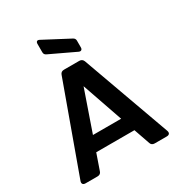

<svg xmlns="http://www.w3.org/2000/svg" viewBox="-216 -1085 1141 1227"><g transform="rotate(-30 354.5 -472.0)"><path d="M411 -698H299C284 -698 274 -692 269 -678L34 -29C28 -11 36 0 55 0H143C158 0 168 -7 172 -20L213 -138H495L536 -20C540 -7 550 0 565 0H654C673 0 681 -11 675 -29L441 -678C435 -692 425 -698 411 -698ZM234 -925V-864C234 -852 239 -844 250 -839L438 -750C452 -744 463 -751 463 -767V-818C463 -829 457 -837 447 -842L259 -941C244 -949 234 -942 234 -925ZM250 -244 354 -544 458 -244Z"/></g></svg>

Font: Arvore Sans SemiBold
Style: Regular
Weight: 600
Designer: Jonny Pinhorn (Latin) Dan Schunck (customization for Arvore)
Version: Version 1.000;Glyphs 3.3 (3305)